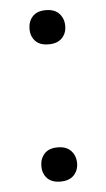

<svg xmlns="http://www.w3.org/2000/svg" viewBox="-45 -564 331 601"><g transform="rotate(-5 121.0 -263.5)"><path d="M65.4 -47.4Q65.4 -70.8 79.3 -86.4Q93.3 -102.1 121.1 -102.1Q148.9 -102.1 163.3 -86.4Q177.7 -70.8 177.7 -47.4Q177.7 -24.9 163.3 -9.8Q148.9 5.4 121.1 5.4Q93.3 5.4 79.3 -9.8Q65.4 -24.9 65.4 -47.4ZM65.9 -478.5Q65.9 -502 79.8 -517.6Q93.8 -533.2 121.6 -533.2Q149.4 -533.2 163.8 -517.6Q178.2 -502 178.2 -478.5Q178.2 -456.1 163.8 -440.9Q149.4 -425.8 121.6 -425.8Q93.8 -425.8 79.8 -440.9Q65.9 -456.1 65.9 -478.5Z"/></g></svg>

Font: RobotoDraft
Style: Regular
Weight: 400
Version: Version 2.001101; 2014